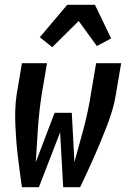

<svg xmlns="http://www.w3.org/2000/svg" viewBox="-20 -785 540 805"><path d="M72 0Q67 -32 63 -64Q59 -96 55 -128Q51 -160 48.5 -192.5Q46 -225 44.5 -257.5Q43 -290 44 -323.5Q45 -357 50 -390L72 -520H177L155 -390Q144 -319 139 -247.5Q134 -176 130 -105L209 -312H281L292 -105Q312 -176 331 -247.5Q350 -319 361 -390L383 -520H488L466 -390Q461 -357 451 -323.5Q441 -290 428.5 -257.5Q416 -225 402.5 -192.5Q389 -160 375 -128Q361 -96 346 -64Q331 -32 316 0H245L232 -230L143 0ZM199 -587 147 -629 262 -765H378L446 -624L386 -592L310 -697Z"/></svg>

Font: Iosevka Term Curly Oblique
Style: Bold
Weight: 700
Italic angle: -9°
Designer: Belleve Invis
Foundry: Belleve Invis
Version: Version 32.3.0